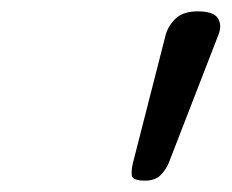

<svg xmlns="http://www.w3.org/2000/svg" viewBox="-20 -1039 408 338"><path d="M235 -721Q213 -721 212 -730.5Q211 -740 214 -752L272 -979Q277 -995 290 -1007Q303 -1019 328 -1019Q356 -1019 363.5 -1007Q371 -995 365 -979L277 -752Q272 -740 262.5 -730.5Q253 -721 235 -721Z"/></svg>

Font: Playwrite CO
Style: Regular
Weight: 400
Designer: Veronika Burian, José Scaglione
Foundry: TypeTogether
Version: Version 1.000